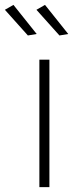

<svg xmlns="http://www.w3.org/2000/svg" viewBox="-57 -765 327 785"><path d="M-2 -745 -37 -725 57 -620 93 -626ZM127 -745 92 -725 186 -620 222 -626ZM104 -521V0H145V-521Z"/></svg>

Font: Montserrat arm ExtraLight
Style: Regular
Weight: 275
Designer: Julieta Ulanovsky
Foundry: Julieta Ulanovsky
Version: Version 6.000;PS 006.000;hotconv 1.0.88;makeotf.lib2.5.64775